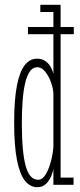

<svg xmlns="http://www.w3.org/2000/svg" viewBox="-20 -770 332 800"><path d="M96.5 -627.5V-657.5H287.5V-627.5ZM135.5 10Q105 10 83.5 -17.5Q62 -45 50.5 -104.2Q39 -163.5 39 -259Q39 -356.5 50.8 -415Q62.5 -473.5 83.8 -499.5Q105 -525.5 133.5 -525.5Q155.5 -525.5 169.8 -515Q184 -504.5 192 -489.8Q200 -475 202.5 -462V-720H148V-750H232.5V-30H286.5V0H202.5V-67.5Q201 -54.5 193.2 -36Q185.5 -17.5 171.5 -3.8Q157.5 10 135.5 10ZM139 -21Q157 -21 170.2 -43Q183.5 -65 192 -97Q200.5 -129 202.5 -159V-383.5Q200 -408.5 190.2 -433Q180.5 -457.5 166.2 -473.8Q152 -490 135.5 -490Q116.5 -490 104 -471.8Q91.5 -453.5 84.2 -421.2Q77 -389 74 -346.8Q71 -304.5 71 -256.5Q71 -196.5 75 -152.2Q79 -108 87 -78.8Q95 -49.5 108 -35.2Q121 -21 139 -21Z"/></svg>

Font: Imbue Thin 10pt Thin
Style: Regular
Weight: 250
Version: Version 1.102